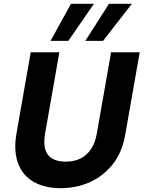

<svg xmlns="http://www.w3.org/2000/svg" viewBox="-20 -974 752 1006"><path d="M299 12Q213 12 155 -22Q97 -56 74 -120Q51 -184 66 -273L141 -700H291L216 -273Q208 -227 216.5 -194Q225 -161 252 -144Q279 -127 325 -127Q369 -127 402 -143.5Q435 -160 457 -193Q479 -226 487 -273L562 -700H712L637 -273Q621 -176 570.5 -113Q520 -50 449.5 -19Q379 12 299 12ZM427 -760 551 -954H671L520 -760ZM245 -760 352 -954H472L338 -760Z"/></svg>

Font: DM Sans 18pt Black
Style: Italic
Weight: 900
Italic angle: -10°
Designer: Colophon Foundry, Jonny Pinhorn
Foundry: Colophon Foundry
Version: Version 4.004;gftools[0.9.30]